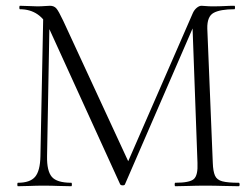

<svg xmlns="http://www.w3.org/2000/svg" viewBox="-20 -645 870 665"><path d="M120 -104 130 -602 152 -600 143 -104Q142 -53 159.5 -32.5Q177 -12 227 -12Q229 -12 229 -6Q229 0 227 0Q205 0 181.5 -1Q158 -2 130 -2Q106 -2 84 -1Q62 0 42 0Q40 0 40 -6Q40 -12 42 -12Q84 -12 101.5 -32.5Q119 -53 120 -104ZM807 -12Q810 -12 810 -6Q810 0 807 0Q783 0 753.5 -1Q724 -2 691 -2Q660 -2 634 -1Q608 0 587 0Q585 0 585 -6Q585 -12 587 -12Q637 -12 651.5 -25Q666 -38 664 -81L646 -574L675 -611L413 -7Q412 -3 405 -3Q398 -3 396 -7L152 -542Q120 -613 49 -613Q47 -613 47 -619Q47 -625 49 -625Q64 -625 81 -624Q98 -623 109 -623Q123 -623 135 -624Q147 -625 153 -625Q167 -625 175 -616Q183 -607 199 -573L428 -78L402 -36L648 -600Q653 -611 661.5 -618Q670 -625 678 -625Q683 -625 693 -624Q703 -623 716 -623Q742 -623 758 -624Q774 -625 792 -625Q794 -625 794 -619Q794 -613 792 -613Q743 -613 720 -600.5Q697 -588 698 -546L717 -81Q718 -52 724.5 -37Q731 -22 750 -17Q769 -12 807 -12Z"/></svg>

Font: Cormorant Garamond Light Light
Style: Regular
Weight: 300
Version: Version 4.001